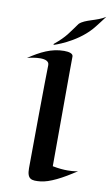

<svg xmlns="http://www.w3.org/2000/svg" viewBox="-106 -1007 626 1090"><g transform="rotate(10 207.5 -461.5)"><path d="M409 -64C409 -64 388 -58 350 -58C327 -58 298 -60 263 -67C264 -665 265 -700 265 -700C265 -717 241 -723 213 -723C140 -723 78 -691 12 -647C36 -653 63 -658 87 -658C116 -658 139 -650 138 -627C136 -586 132 -97 132 -33C132 32 158 35 209 30C260 25 332 -12 409 -64ZM415 -955C367 -923 298 -919 267 -888C226 -833 214 -806 148 -752C147 -751 148 -746 148 -746C148 -746 270 -783 351 -873C369 -893 415 -955 415 -955Z"/></g></svg>

Font: Eagle Lake
Style: Regular
Weight: 400
Designer: Astigmatic (AOETI)
Foundry: Astigmatic (AOETI)
Version: Version 1.000